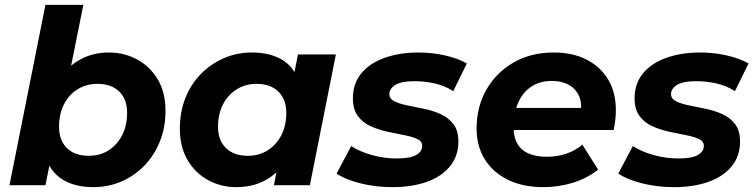

<svg xmlns="http://www.w3.org/2000/svg" viewBox="-20 -762 3110 790"><path d="M19 0 167 -742H323L260 -429L218 -272L194 -134L167 0ZM363 8Q301 8 254.5 -14Q208 -36 182.5 -81.5Q157 -127 157 -196Q157 -269 175 -333Q193 -397 228 -444.5Q263 -492 313.5 -519Q364 -546 428 -546Q491 -546 544 -517.5Q597 -489 629 -435.5Q661 -382 661 -305Q661 -238 638 -180.5Q615 -123 574.5 -81Q534 -39 480 -15.5Q426 8 363 8ZM345 -121Q392 -121 427 -143.5Q462 -166 482.5 -205.5Q503 -245 503 -298Q503 -353 471 -385Q439 -417 380 -417Q335 -417 299 -394.5Q263 -372 243 -332.5Q223 -293 223 -240Q223 -185 255 -153Q287 -121 345 -121Z M952 8Q890 8 837 -20.5Q784 -49 752 -103Q720 -157 720 -233Q720 -301 742.5 -358Q765 -415 806 -457Q847 -499 901 -522.5Q955 -546 1017 -546Q1084 -546 1132 -521Q1180 -496 1203.5 -443.5Q1227 -391 1220 -308Q1215 -213 1181 -141.5Q1147 -70 1089.5 -31Q1032 8 952 8ZM1000 -121Q1046 -121 1081.5 -143.5Q1117 -166 1137.5 -205.5Q1158 -245 1158 -298Q1158 -353 1125.5 -385Q1093 -417 1035 -417Q990 -417 954 -394.5Q918 -372 897.5 -332.5Q877 -293 877 -240Q877 -185 909.5 -153Q942 -121 1000 -121ZM1107 0 1128 -107 1163 -267 1184 -427 1206 -538H1362L1255 0Z M1595 8Q1524 8 1461.5 -8Q1399 -24 1365 -48L1425 -161Q1460 -138 1510.5 -124Q1561 -110 1612 -110Q1667 -110 1692 -124Q1717 -138 1717 -162Q1717 -181 1696 -190.5Q1675 -200 1643 -206Q1611 -212 1574.5 -220Q1538 -228 1505.5 -242.5Q1473 -257 1452.5 -284.5Q1432 -312 1432 -357Q1432 -418 1466.5 -460Q1501 -502 1562.5 -524Q1624 -546 1702 -546Q1758 -546 1811 -534Q1864 -522 1901 -501L1845 -387Q1807 -411 1765.5 -419.5Q1724 -428 1686 -428Q1631 -428 1606.5 -412.5Q1582 -397 1582 -375Q1582 -356 1602.5 -345.5Q1623 -335 1655 -328.5Q1687 -322 1724 -314.5Q1761 -307 1793 -292.5Q1825 -278 1845.5 -251.5Q1866 -225 1866 -180Q1866 -119 1830.5 -76.5Q1795 -34 1734 -13Q1673 8 1595 8Z M2216 8Q2132 8 2070.5 -22Q2009 -52 1975 -106Q1941 -160 1941 -233Q1941 -323 1981.5 -393.5Q2022 -464 2093.5 -505Q2165 -546 2258 -546Q2337 -546 2394 -516.5Q2451 -487 2482.5 -434.5Q2514 -382 2514 -309Q2514 -288 2511.5 -267Q2509 -246 2505 -227H2060L2076 -318H2432L2368 -290Q2376 -335 2363 -365.5Q2350 -396 2321 -412.5Q2292 -429 2251 -429Q2200 -429 2164.5 -404.5Q2129 -380 2111 -337Q2093 -294 2093 -240Q2093 -178 2127.5 -147.5Q2162 -117 2232 -117Q2273 -117 2311 -130Q2349 -143 2376 -167L2441 -64Q2394 -27 2335.5 -9.5Q2277 8 2216 8Z M2754 8Q2683 8 2620.5 -8Q2558 -24 2524 -48L2584 -161Q2619 -138 2669.5 -124Q2720 -110 2771 -110Q2826 -110 2851 -124Q2876 -138 2876 -162Q2876 -181 2855 -190.5Q2834 -200 2802 -206Q2770 -212 2733.5 -220Q2697 -228 2664.5 -242.5Q2632 -257 2611.5 -284.5Q2591 -312 2591 -357Q2591 -418 2625.5 -460Q2660 -502 2721.5 -524Q2783 -546 2861 -546Q2917 -546 2970 -534Q3023 -522 3060 -501L3004 -387Q2966 -411 2924.5 -419.5Q2883 -428 2845 -428Q2790 -428 2765.5 -412.5Q2741 -397 2741 -375Q2741 -356 2761.5 -345.5Q2782 -335 2814 -328.5Q2846 -322 2883 -314.5Q2920 -307 2952 -292.5Q2984 -278 3004.5 -251.5Q3025 -225 3025 -180Q3025 -119 2989.5 -76.5Q2954 -34 2893 -13Q2832 8 2754 8Z"/></svg>

Font: Montserrat Thin
Style: Bold Italic
Weight: 700
Italic angle: -11.3°
Version: Version 9.000